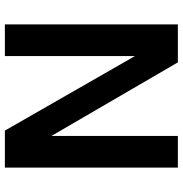

<svg xmlns="http://www.w3.org/2000/svg" viewBox="-1 -749 750 788"><g transform="rotate(-90 374.0 -355.0)"><path d="M80 0V-710H232L538 -176V-710H668V0H512L210 -519V0Z"/></g></svg>

Font: Geist SemBd
Style: Regular
Weight: 400
Designer: Basement.studio, Andrés Briganti, Mateo Zaragoza
Foundry: Basement.studio, Vercel, Andrés Briganti, Guido Ferreyra, Mateo Zaragoza
Version: Version 1.401